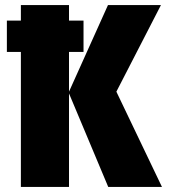

<svg xmlns="http://www.w3.org/2000/svg" viewBox="-20 -734 666 754"><path d="M7 -530V-653H308V-530ZM616 0H405L251 -367V0H62V-714H251V-374L404 -714H612L437 -374Z"/></svg>

Font: Noto Sans Display SemiCondensed Black
Style: Regular
Weight: 900
Width: 4
Designer: Monotype Design Team
Foundry: Monotype Imaging Inc.
Version: Version 1.900